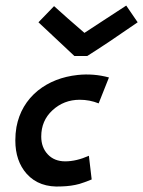

<svg xmlns="http://www.w3.org/2000/svg" viewBox="-20 -663 514 689"><path d="M433 -643 474 -583Q366 -508 293 -462H247L118 -583L174 -641Q219 -600 283 -545Q301 -557 351 -589.5Q401 -622 433 -643ZM371 -385 334 -292Q302 -305 266 -305Q209 -305 168 -267Q128 -230 128 -173Q128 -134 151.5 -109Q175 -84 214 -84Q254 -84 299 -104L309 -19Q282 -8 265 -3Q236 5 201 6Q121 11 76 -39Q35 -85 35 -159Q35 -184 39 -207Q54 -287 116 -338Q175 -385 259 -394Q316 -400 371 -385Z"/></svg>

Font: GFS Neohellenic Rg
Style: Bold Italic
Weight: 700
Italic angle: -12°
Designer: Designed by Takis Katsoulidis and George D. Matthiopoulos.
Foundry: Designed by Takis Katsoulidis and George D. Matthiopoulos.
Version: Version 1.0